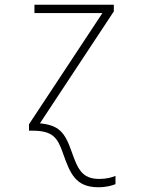

<svg xmlns="http://www.w3.org/2000/svg" viewBox="-20 -550 603 808"><path d="M394 238C427 238 451 231 466 225V190C451 197 426 203 398 203C324 203 307 160 281 87C252 3 225 -23 148 -31L459 -502V-530H125V-495H411L102 -27V0H116C201 0 222 28 245 95C275 179 297 238 394 238Z"/></svg>

Font: Noto Sans Mono SemiCondensed ExtraLight
Style: Regular
Weight: 200
Width: 4
Designer: Monotype Design Team
Foundry: Monotype Imaging Inc.
Version: Version 2.014